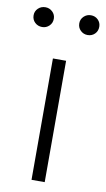

<svg xmlns="http://www.w3.org/2000/svg" viewBox="-101 -790 461 832"><g transform="rotate(10 129.5 -373.5)"><path d="M100 0V-534H158V0ZM30 -660Q11 -660 -2 -672.5Q-15 -685 -15 -704Q-15 -722 -2 -734.5Q11 -747 30 -747Q48 -747 61 -734.5Q74 -722 74 -704Q74 -685 61 -672.5Q48 -660 30 -660ZM230 -660Q212 -660 199 -672.5Q186 -685 186 -704Q186 -722 199 -734.5Q212 -747 230 -747Q249 -747 261.5 -734.5Q274 -722 274 -704Q274 -685 261.5 -672.5Q249 -660 230 -660Z"/></g></svg>

Font: Noto Sans SC Thin Light
Style: Regular
Weight: 300
Version: Version 2.004-H2;hotconv 1.0.118;makeotfexe 2.5.65603